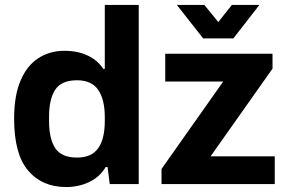

<svg xmlns="http://www.w3.org/2000/svg" viewBox="-20 -743 1151 775"><path d="M247 12Q150 12 93.5 -54.5Q37 -121 37 -264Q37 -358 63.5 -419Q90 -480 136 -509Q182 -538 240 -538Q293 -538 333.5 -519Q374 -500 397 -465H403V-723H540V0H423L414 -69H407Q382 -28 339.5 -8Q297 12 247 12ZM291 -107Q350 -107 376.5 -145Q403 -183 403 -254V-270Q403 -341 376.5 -380Q350 -419 291 -419Q228 -419 203 -381Q178 -343 178 -272V-254Q178 -183 203 -145Q228 -107 291 -107ZM632 0V-61L881 -414H647V-526H1080V-466L830 -112H1089V0ZM800 -588 694 -723H805L861 -654L916 -723H1027L922 -588Z"/></svg>

Font: Archivo VF Beta
Style: Regular
Weight: 400
Designer: Hector Gatti
Foundry: Omnibus-Type
Version: Version 1.002